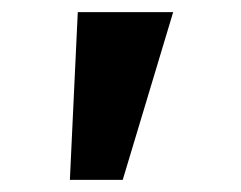

<svg xmlns="http://www.w3.org/2000/svg" viewBox="-20 -720 397 316"><path d="M95 -424 108 -700H265L182 -424Z"/></svg>

Font: Lexend Peta SemiBold
Style: Regular
Weight: 600
Designer: Bonnie Shaver-Troup, Thomas Jockin
Foundry: Lexend
Version: Version 1.007